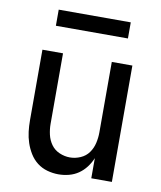

<svg xmlns="http://www.w3.org/2000/svg" viewBox="-81 -771 710 845"><g transform="rotate(10 274.0 -349.0)"><path d="M237 8Q212 8 187 1Q162 -6 142 -21.5Q122 -37 108.5 -59Q95 -81 87 -105Q79 -129 76 -154Q73 -179 73 -205V-520H165V-205Q165 -181 170.5 -157Q176 -133 190 -113.5Q204 -94 227 -84Q250 -74 274 -74Q298 -74 321 -84Q344 -94 358 -113.5Q372 -133 377.5 -157Q383 -181 383 -205V-520H475V0H383V-90Q374 -68 359.5 -49Q345 -30 326 -17Q307 -4 284 2Q261 8 237 8ZM435 -634H113V-706H435Z"/></g></svg>

Font: Iosevka Semi-Condensed Medium
Style: Regular
Weight: 500
Monospace: yes
Designer: Belleve Invis
Foundry: Belleve Invis
Version: Version 27.3.5